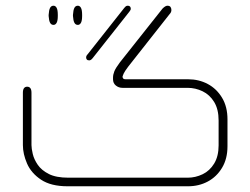

<svg xmlns="http://www.w3.org/2000/svg" viewBox="-20 -651 874 671"><path d="M150 -595V-599Q151 -616 155 -623.5Q159 -631 167 -631Q174 -631 178 -623.5Q182 -616 182 -599V-595Q182 -579 178 -571.5Q174 -564 167 -564Q159 -564 155 -571.5Q151 -579 150 -595ZM637 0H216Q158 0 123.5 -23Q89 -46 74.5 -79.5Q60 -113 60 -144V-327Q60 -338 64 -343Q68 -348 75 -348Q82 -348 86 -343Q90 -338 90 -327V-144Q90 -132 94.5 -113Q99 -94 112 -75Q125 -56 150.5 -43Q176 -30 219 -30H636Q663 -30 688 -42Q713 -54 728.5 -79.5Q744 -105 744 -143V-230Q744 -269 728.5 -294.5Q713 -320 688 -332Q663 -344 636 -344H408Q395 -344 385 -352Q375 -360 375 -374V-380Q375 -390 379.5 -401.5Q384 -413 399 -433L548 -621Q558 -631 565 -631Q573 -631 576 -626.5Q579 -622 579 -616Q579 -608 573 -602L428 -418Q416 -402 412.5 -394.5Q409 -387 408 -382Q408 -381 410 -377.5Q412 -374 419 -374H637Q675 -374 706 -357.5Q737 -341 756 -309.5Q775 -278 775 -234V-140Q775 -96 756 -64.5Q737 -33 706 -16.5Q675 0 637 0ZM235 -595V-599Q236 -616 240 -623.5Q244 -631 252 -631Q259 -631 263 -623.5Q267 -616 267 -599V-595Q267 -579 263 -571.5Q259 -564 252 -564Q244 -564 240 -571.5Q236 -579 235 -595ZM414 -623Q419 -629 421.5 -630Q424 -631 427 -631Q432 -631 434.5 -628Q437 -625 437 -621Q437 -618 436 -616Q435 -614 432 -610L304 -448Q300 -443 297 -441.5Q294 -440 292 -440Q286 -440 283.5 -443Q281 -446 281 -450Q281 -456 286 -461Z"/></svg>

Font: Beiruti ExtraLight
Style: Regular
Weight: 250
Designer: Arlette Boutros
Foundry: Boutros
Version: Version 1.41